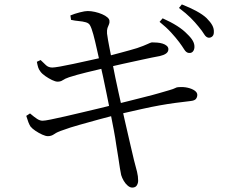

<svg xmlns="http://www.w3.org/2000/svg" viewBox="-20 -804 1040 870"><path d="M836 -564Q824 -565 815 -579.5Q806 -594 792 -613Q777 -633 755.5 -656.5Q734 -680 703 -705L717 -721Q755 -704 782.5 -686.5Q810 -669 828 -650Q846 -633 854 -618.5Q862 -604 861 -589Q860 -577 853.5 -570Q847 -563 836 -564ZM579 46Q569 46 558.5 37Q548 28 540.5 15Q533 2 529 -11Q527 -20 523.5 -41Q520 -62 516 -90.5Q512 -119 507 -146Q503 -176 495.5 -215.5Q488 -255 479.5 -298Q471 -341 462.5 -382Q454 -423 447 -456.5Q440 -490 435 -510Q427 -544 419 -581Q411 -618 403 -647.5Q395 -677 388 -689Q383 -699 369 -703Q355 -707 337.5 -708.5Q320 -710 302 -714L299 -734Q318 -742 341.5 -748Q365 -754 377 -754Q393 -754 410.5 -750Q428 -746 443 -739.5Q458 -733 467 -725Q476 -717 476 -709Q477 -700 473.5 -693Q470 -686 467 -677Q464 -668 465 -652Q469 -623 474.5 -595.5Q480 -568 489 -521Q502 -453 517 -385.5Q532 -318 545.5 -258Q559 -198 570 -151.5Q581 -105 587 -79Q596 -46 601 -25.5Q606 -5 606 15Q606 26 600 36Q594 46 579 46ZM197 -187Q187 -187 171.5 -194Q156 -201 141 -211Q126 -221 118 -231Q113 -239 108.5 -250.5Q104 -262 99 -279L116 -290Q136 -273 148.5 -265Q161 -257 173 -257Q183 -257 210 -262.5Q237 -268 274.5 -276.5Q312 -285 353.5 -295Q395 -305 433.5 -314Q472 -323 499 -331Q528 -337 564.5 -346.5Q601 -356 637.5 -365Q674 -374 703 -382.5Q732 -391 746 -395Q767 -401 774 -405Q781 -409 788 -409Q811 -411 830.5 -406.5Q850 -402 862 -393.5Q874 -385 874 -374Q874 -364 868 -356Q862 -348 842 -346Q806 -342 773 -337.5Q740 -333 703.5 -326.5Q667 -320 620 -309.5Q573 -299 508 -284Q472 -275 427 -262.5Q382 -250 339 -238Q296 -226 267 -215Q239 -206 226 -196.5Q213 -187 197 -187ZM241 -434Q231 -434 215.5 -441.5Q200 -449 185 -459.5Q170 -470 163 -480Q156 -489 153 -498.5Q150 -508 147 -524L164 -532Q177 -519 188.5 -508.5Q200 -498 217 -498Q226 -498 252 -502.5Q278 -507 312.5 -514.5Q347 -522 383.5 -530Q420 -538 451 -545Q492 -556 530 -566Q568 -576 601 -586Q633 -597 647.5 -604Q662 -611 668 -612Q679 -612 692 -611Q705 -610 716.5 -606.5Q728 -603 735.5 -596.5Q743 -590 743 -581Q743 -569 732.5 -561.5Q722 -554 704 -550Q671 -544 625.5 -534Q580 -524 536 -514.5Q492 -505 464 -498Q417 -487 372 -476Q327 -465 293 -454Q273 -447 264 -440.5Q255 -434 241 -434ZM926 -633Q914 -634 905 -649Q896 -664 880 -683Q864 -703 844 -723Q824 -743 791 -768L804 -784Q842 -769 870.5 -753.5Q899 -738 916 -722Q934 -704 942 -689Q950 -674 949 -658Q949 -646 942.5 -639.5Q936 -633 926 -633Z"/></svg>

Font: Noto Serif HK ExtraLight
Style: Regular
Weight: 400
Version: Version 2.002-H1;hotconv 1.1.0;makeotfexe 2.6.0